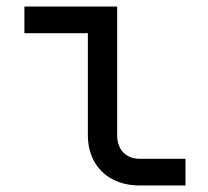

<svg xmlns="http://www.w3.org/2000/svg" viewBox="-20 -570 640 590"><path d="M410 0Q362 0 326 -19Q290 -38 270 -73Q250 -108 250 -155V-468H55V-550H340V-155Q340 -121 359 -101.5Q378 -82 410 -82H550V0Z"/></svg>

Font: JetBrains Mono
Style: Regular
Weight: 400
Monospace: yes
Designer: Philipp Nurullin, Konstantin Bulenkov
Foundry: JetBrains
Version: Version 2.305